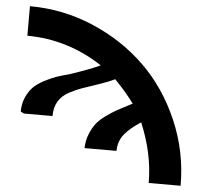

<svg xmlns="http://www.w3.org/2000/svg" viewBox="-50 -743 887 797"><g transform="rotate(5 393.5 -344.0)"><path d="M43 -249Q43 -282 55 -308.5Q67 -335 83 -351.5Q99 -368 127.5 -383Q156 -398 178 -405.5Q200 -413 237 -423Q325 -453 357 -469Q213 -564 43 -565V-688Q181 -688 307 -634.5Q433 -581 526.5 -490Q620 -399 675.5 -270.5Q731 -142 731 0H598Q598 -122 545 -248Q500 -219 477 -190.5Q454 -162 453 -121H320Q321 -153 332 -180Q343 -207 357 -225Q371 -243 397 -261.5Q423 -280 440.5 -289.5Q458 -299 489 -315Q498 -320 503 -322Q476 -361 422 -417Q396 -404 357 -391Q318 -378 289.5 -368Q261 -358 233.5 -343Q206 -328 191 -303Q176 -278 176 -242H57Z"/></g></svg>

Font: Coval
Style: ExtraBold
Weight: 800
Foundry: Context Ltd
Version: Version 001.000